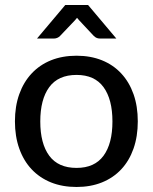

<svg xmlns="http://www.w3.org/2000/svg" viewBox="-20 -738 609 765"><path d="M285 -516Q341 -516 386.2 -497.8Q431.5 -479.5 463.2 -445.2Q495 -411 512 -362.8Q529 -314.5 529 -254.5Q529 -194.5 512 -146Q495 -97.5 463.2 -63.5Q431.5 -29.5 386.2 -11.2Q341 7 285 7Q228.5 7 183.2 -11.2Q138 -29.5 106 -63.5Q74 -97.5 56.8 -146Q39.5 -194.5 39.5 -254.5Q39.5 -314.5 56.8 -362.8Q74 -411 106 -445.2Q138 -479.5 183.2 -497.8Q228.5 -516 285 -516ZM285 -69Q357 -69 392.5 -117.5Q428 -166 428 -254Q428 -342 392.5 -390.8Q357 -439.5 285 -439.5Q212 -439.5 176.2 -390.8Q140.5 -342 140.5 -254Q140.5 -166 176.2 -117.5Q212 -69 285 -69ZM443.5 -584.5H378Q372 -584.5 366.2 -586.5Q360.5 -588.5 354 -594.5L295.5 -657Q291.5 -661 287 -667Q282.5 -661 278.5 -657L219 -594.5Q214 -589.5 207.8 -587Q201.5 -584.5 195.5 -584.5H127.5L240 -718H331Z"/></svg>

Font: Lato 2
Style: Regular
Weight: 500
Designer: Lukasz Dziedzic with Adam Twardoch and Botio Nikoltchev
Foundry: tyPoland Lukasz Dziedzic
Version: Version 2.015; 2015-08-06; http://www.latofonts.com/